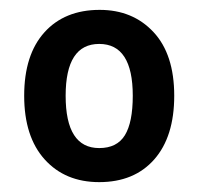

<svg xmlns="http://www.w3.org/2000/svg" viewBox="-20 -742 402 389"><path d="M333 -548Q333 -465 292.5 -419Q252 -373 181 -373Q112 -373 70.5 -419Q29 -465 29 -548Q29 -631 70 -676.5Q111 -722 182 -722Q249 -722 291 -677Q333 -632 333 -548ZM113 -548Q113 -442 181 -442Q217 -442 233 -468Q249 -494 249 -548Q249 -653 181 -653Q113 -653 113 -548Z"/></svg>

Font: Noto Sans Gujarati SemiCondensed SemiBold
Style: Regular
Weight: 600
Width: 4
Designer: Jelle Bosma - Monotype Design Team, Universal Thirst
Foundry: Monotype Imaging Inc.
Version: Version 2.106; ttfautohint (v1.8.4.7-5d5b)